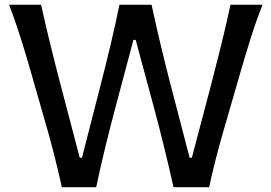

<svg xmlns="http://www.w3.org/2000/svg" viewBox="-20 -776 1124 796"><path d="M236.3 0Q224.1 -56.6 208 -120.6Q191.9 -184.6 176.3 -239.3L108.4 -476.1Q90.8 -538.6 67.1 -614Q43.5 -689.5 17.6 -756.3H150.4Q168 -676.3 189.7 -587.9Q211.4 -499.5 232.4 -419.9L310.5 -122.1H319.8L397 -423.3Q417 -500.5 438.2 -589.4Q459.5 -678.2 475.1 -756.3H608.4Q625.5 -676.3 646.2 -589.6Q667 -502.9 688 -421.9L766.1 -122.1H775.4L855 -423.8Q875.5 -502 897.2 -589.8Q918.9 -677.7 935.5 -756.3H1068.4Q1041.5 -688.5 1018.3 -614.3Q995.1 -540 977.1 -477.5L908.2 -239.3Q891.6 -182.6 875 -118.4Q858.4 -54.2 847.2 0H699.2Q682.6 -75.7 661.6 -161.1Q640.6 -246.6 620.6 -321.3L542.5 -610.8H533.2L456.1 -321.3Q436 -246.1 415.3 -160.6Q394.5 -75.2 378.9 0Z"/></svg>

Font: Pinar-DS1-FD Medium
Style: Regular
Weight: 500
Designer: Amin Abedi
Version: Version 3.000